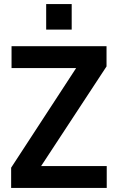

<svg xmlns="http://www.w3.org/2000/svg" viewBox="-20 -928 582 948"><path d="M35 0V-100L356 -592H37V-700H506V-600L183 -108H507V0ZM208 -782V-908H334V-782Z"/></svg>

Font: HostGroteskBold
Style: Bold
Weight: 700
Designer: Doukan Karapınar based on Poppins by Indian Type Foundry, Jonny Pinhorn
Foundry: Element Type
Version: Version 1.001; ttfautohint (v1.8.4.7-5d5b)